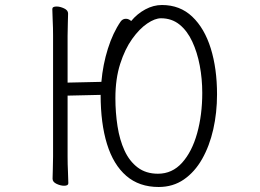

<svg xmlns="http://www.w3.org/2000/svg" viewBox="-20 -731 1040 767"><path d="M192 -589Q192 -620 190.5 -649Q189 -678 189 -695Q189 -705 206 -705Q220 -705 236 -697.5Q252 -690 252 -677Q252 -665 251 -639.5Q250 -614 250 -588V-401L385 -404Q391 -473 411 -536.5Q431 -600 462 -645Q470 -656 483 -656Q490 -656 495.5 -653Q501 -650 504 -647Q528 -676 560.5 -693.5Q593 -711 627 -711Q699 -711 748 -664.5Q797 -618 822 -537.5Q847 -457 847 -354Q847 -281 832 -214.5Q817 -148 787.5 -96Q758 -44 714.5 -14Q671 16 614 16Q536 16 484.5 -28.5Q433 -73 407.5 -155.5Q382 -238 382 -352L250 -349V-105Q250 -74 251.5 -45Q253 -16 253 1Q253 11 236 11Q222 11 206 3.5Q190 -4 190 -17Q190 -29 191 -54.5Q192 -80 192 -106ZM611 -37Q668 -37 707.5 -81Q747 -125 767.5 -198.5Q788 -272 788 -360Q788 -416 778 -469Q768 -522 748 -565Q728 -608 697 -633Q666 -658 623 -658Q599 -658 568 -637Q537 -616 508 -575.5Q479 -535 460 -475.5Q441 -416 441 -339Q441 -281 449.5 -226.5Q458 -172 477.5 -129.5Q497 -87 530 -62Q563 -37 611 -37Z"/></svg>

Font: Moon Stars Kai T Light
Style: Regular
Weight: 300
Designer: GuiWonder
Version: Version 1.101